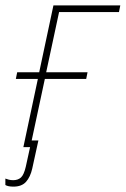

<svg xmlns="http://www.w3.org/2000/svg" viewBox="-49 -548 468 715"><path d="M1 147Q-19 147 -29 141V117Q-24 119 -16.5 121Q-9 123 0 123Q18 123 29 113Q40 103 47 73L63 0H38L92 -254H10L15 -279H97L150 -528H399L394 -503H171L123 -279H277L272 -254H118L69 -25H94L71 80Q64 111 48 129Q32 147 1 147Z"/></svg>

Font: Noto Sans Thin
Style: Italic
Weight: 100
Italic angle: -12°
Designer: Monotype Design Team
Foundry: Monotype Imaging Inc.
Version: Version 2.013; ttfautohint (v1.8.4.7-5d5b)